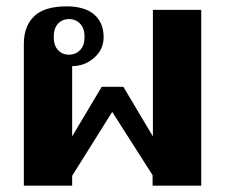

<svg xmlns="http://www.w3.org/2000/svg" viewBox="-20 -584 708 604"><path d="M55 -446Q55 -501 87 -532.5Q119 -564 190 -564Q246 -564 276 -538.5Q306 -513 306 -467Q306 -428 276 -402Q246 -376 207 -376V-155L300 -311H368L461 -155V-553H613V0H460V-33L333 -232L207 -31V0H55ZM246 -468Q246 -495 232 -509.5Q218 -524 197 -524Q176 -524 162.5 -509.5Q149 -495 149 -468Q149 -441 162.5 -426.5Q176 -412 197 -412Q218 -412 232 -426.5Q246 -441 246 -468Z"/></svg>

Font: Trirong
Style: Bold
Weight: 700
Designer: Katatrad Team
Foundry: CadsonDemak
Version: Version 1.001